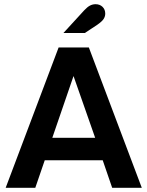

<svg xmlns="http://www.w3.org/2000/svg" viewBox="-20 -894 702 914"><path d="M7 0 259 -668H403L655 0H514L469 -131H193L148 0ZM229 -238H433L330 -532ZM282 -737 381 -845Q396 -861 408.5 -867.5Q421 -874 435 -874Q455 -874 468 -861.5Q481 -849 481 -829Q481 -816 473.5 -804Q466 -792 443 -776L384 -737Z"/></svg>

Font: Atkinson Hyperlegible Next SemiBold
Style: Regular
Weight: 600
Designer: Elliott Scott, Megan Eiswerth, Linus Boman, Theodore Petrosky, Letters from Sweden
Foundry: Applied Design Works, Letters from Sweden
Version: Version 2.001